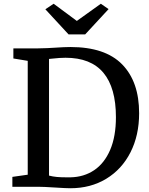

<svg xmlns="http://www.w3.org/2000/svg" viewBox="-20 -1003 802 1031"><path d="M46.4 0ZM268.1 -982.9 392.6 -890.6 521.5 -982.9 563 -954.1 437.5 -818.4H348.1L223.6 -953.1ZM128.9 -64.9V-676.3L51.8 -689V-743.2H182.1Q206.5 -743.2 233.6 -744.6Q260.7 -746.1 269 -746.6Q326.7 -750.5 357.9 -750.5Q544.9 -750.5 636 -657.2Q727.1 -564 727.1 -395Q727.1 -276.4 680.7 -185.1Q634.3 -93.8 550.5 -43Q466.8 7.8 357.9 7.8Q333 7.8 274.4 3.9Q213.9 0 187 0H46.4V-53.2ZM335.9 -50.8H358.4Q430.7 -52.2 485.6 -89.1Q540.5 -126 571.5 -198Q602.5 -270 602.5 -374Q602.5 -531.7 535.2 -612.3Q467.8 -692.9 332 -692.9Q302.2 -692.9 258.3 -688L243.2 -686.5V-60.1Q263.7 -54.7 285.9 -52.7Q308.1 -50.8 335.9 -50.8Z"/></svg>

Font: Merriweather
Style: Regular
Weight: 400
Designer: Eben Sorkin
Foundry: Eben Sorkin
Version: Version 1.584; ttfautohint (v1.6)